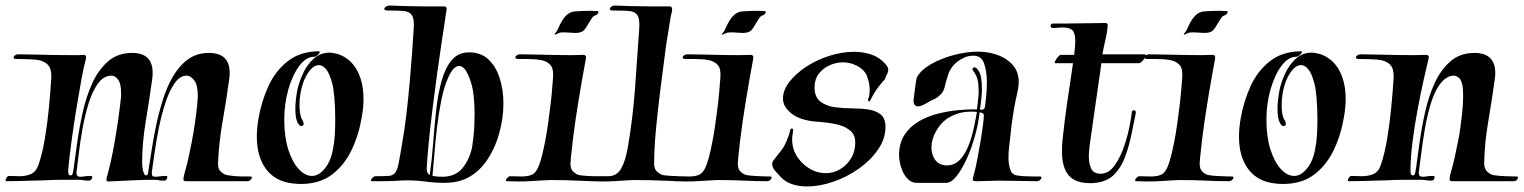

<svg xmlns="http://www.w3.org/2000/svg" viewBox="-36 -654 5499 693"><path d="M356 1Q348 1 348 -5Q348 -10 351 -20Q364 -65 377 -137Q390 -209 400 -296Q401 -302 401 -308Q401 -314 401 -319Q401 -353 390 -367Q379 -381 367 -381Q338 -381 317.5 -352.5Q297 -324 283.5 -280Q270 -236 261.5 -188Q253 -140 248.5 -100Q244 -60 241 -40Q240 -37 240 -34.5Q240 -32 240 -30Q240 -16 253 -16Q260 -16 269.5 -17.5Q279 -19 290 -19H292Q297 -19 297 -14Q297 -10 293.5 -6Q290 -2 285 -2Q269 -2 265 -3.5Q261 -5 244 -5Q212 -5 182 -5Q152 -5 121 -3Q105 -3 79.5 -2Q54 -1 28.5 -0.5Q3 0 -14 0Q-16 0 -16 -3Q-16 -7 -12 -13Q-8 -19 -4 -19Q7 -19 17.5 -18.5Q28 -18 35 -18Q58 -18 76 -26Q94 -34 103 -59Q117 -100 126 -154Q135 -208 140.5 -265Q146 -322 149 -371Q151 -408 134.5 -422.5Q118 -437 89 -439Q60 -441 26 -441Q13 -441 13 -446Q13 -451 18.5 -454.5Q24 -458 29 -458L92 -457Q126 -456 159.5 -455.5Q193 -455 221 -455Q234 -455 245 -455Q256 -455 264 -456H265Q275 -456 275 -447Q275 -444 274 -440.5Q273 -437 272 -433Q266 -412 257.5 -365.5Q249 -319 239.5 -260.5Q230 -202 222 -143.5Q214 -85 210 -39V-36Q210 -26 213.5 -23Q217 -20 219 -21Q225 -21 227 -30Q229 -39 230 -47Q235 -85 242.5 -138.5Q250 -192 262.5 -248.5Q275 -305 297 -353.5Q319 -402 354 -432.5Q389 -463 441 -463Q515 -463 515 -391Q515 -385 514.5 -379Q514 -373 513 -366Q503 -294 490 -215.5Q477 -137 477 -67Q477 -63 478 -51.5Q479 -40 482.5 -30.5Q486 -21 491 -21Q497 -21 498.5 -30Q500 -39 501 -47Q506 -75 512 -116Q518 -157 528 -203.5Q538 -250 552.5 -296Q567 -342 589.5 -380Q612 -418 643.5 -440.5Q675 -463 718 -463Q793 -463 793 -391Q793 -385 792.5 -379Q792 -373 791 -366Q781 -292 767.5 -216Q754 -140 751 -65Q750 -44 761.5 -34Q773 -24 783 -22Q794 -20 811 -18.5Q828 -17 843.5 -17Q859 -17 867 -17H868Q873 -17 873 -13Q873 -9 868 -4.5Q863 0 857 0H635Q626 0 626 -7Q626 -16 634.5 -45Q643 -74 656 -141Q663 -178 668 -213Q673 -248 675.5 -273.5Q678 -299 678 -306Q678 -347 665 -364Q652 -381 638 -381Q613 -381 593.5 -352.5Q574 -324 560 -280Q546 -236 536.5 -188Q527 -140 521.5 -100Q516 -60 513 -40Q512 -37 512 -34Q512 -31 512 -29Q512 -21 515 -18.5Q518 -16 524 -16Q531 -16 540.5 -17.5Q550 -19 562 -19H564Q568 -19 568 -15Q568 -11 565 -6.5Q562 -2 557 -2Q541 -2 536.5 -3.5Q532 -5 515 -5Q484 -5 451 -3.5Q418 -2 378 0Q371 0 365.5 0.5Q360 1 356 1Z M1049 10Q1042 10 1035 9.5Q1028 9 1020 8Q958 1 924.5 -43.5Q891 -88 891 -161Q891 -192 897 -226Q908 -289 933 -343.5Q958 -398 1002.5 -433Q1047 -468 1114 -469Q1118 -469 1118 -466Q1118 -462 1110.5 -455.5Q1103 -449 1097 -449Q1069 -449 1044.5 -416.5Q1020 -384 1005 -332Q990 -280 990 -222Q990 -160 1004.5 -114.5Q1019 -69 1042 -44Q1065 -19 1090 -19Q1115 -19 1137 -46.5Q1159 -74 1166 -117Q1171 -141 1172.5 -168Q1174 -195 1174 -221Q1174 -264 1171 -300Q1168 -336 1163 -353Q1154 -388 1141.5 -403.5Q1129 -419 1115 -419Q1095 -419 1076.5 -392Q1058 -365 1050 -325Q1045 -300 1045 -273Q1045 -261 1046.5 -249Q1048 -237 1052 -227Q1054 -224 1057 -218Q1060 -212 1060 -207Q1060 -201 1055 -200Q1053 -199 1051 -199Q1044 -199 1037 -214Q1033 -223 1031.5 -235.5Q1030 -248 1030 -261Q1030 -277 1032 -294.5Q1034 -312 1037 -328Q1043 -357 1057.5 -388.5Q1072 -420 1096 -442Q1120 -464 1153 -464Q1165 -464 1183 -459Q1227 -445 1251.5 -402.5Q1276 -360 1276 -296Q1276 -266 1270 -233Q1260 -170 1234 -114.5Q1208 -59 1163 -24.5Q1118 10 1049 10Z M1568 6Q1535 6 1501.5 1.5Q1468 -3 1436 -3Q1416 -3 1395.5 -1.5Q1375 0 1339 0H1306Q1303 0 1303 -3Q1303 -7 1308.5 -12.5Q1314 -18 1318 -18Q1350 -18 1366 -19Q1382 -20 1390 -30Q1398 -40 1403 -65.5Q1408 -91 1416 -140Q1425 -190 1431.5 -247Q1438 -304 1443 -360Q1448 -416 1451.5 -465Q1455 -514 1457 -548Q1460 -586 1450.5 -599.5Q1441 -613 1419.5 -614.5Q1398 -616 1364 -616Q1351 -616 1351 -622Q1351 -626 1357 -630Q1363 -634 1369 -634Q1375 -634 1388 -633.5Q1401 -633 1414 -632.5Q1427 -632 1430 -632Q1465 -631 1489.5 -631Q1514 -631 1534 -631H1567Q1576 -631 1576 -622Q1576 -619 1575.5 -615.5Q1575 -612 1574 -608Q1572 -592 1567 -560Q1562 -528 1558 -501Q1550 -449 1541.5 -386.5Q1533 -324 1525 -260Q1517 -196 1511.5 -139.5Q1506 -83 1504 -44Q1504 -29 1515 -22Q1523 -77 1527.5 -138.5Q1532 -200 1538.5 -258Q1545 -316 1558 -362.5Q1571 -409 1594.5 -437Q1618 -465 1657 -465Q1700 -465 1727 -439.5Q1754 -414 1767.5 -372Q1781 -330 1781 -281Q1781 -226 1765 -170Q1749 -114 1718 -70.5Q1687 -27 1641 -7Q1624 0 1605.5 3Q1587 6 1568 6ZM1559 -16Q1602 -16 1626.5 -40Q1651 -64 1665 -110Q1669 -123 1673 -161Q1677 -199 1677 -243Q1677 -260 1676 -278Q1675 -296 1673 -312Q1671 -334 1663.5 -358Q1656 -382 1645.5 -399Q1635 -416 1621 -416Q1612 -416 1601.5 -406Q1591 -396 1580 -370Q1566 -338 1556.5 -290.5Q1547 -243 1541 -191.5Q1535 -140 1531.5 -94Q1528 -48 1525 -19Q1543 -16 1559 -16Z M1967 -533Q1972 -538 1975.5 -545Q1979 -552 1980 -554Q1991 -580 2005.5 -596Q2020 -612 2041 -613Q2055 -614 2067.5 -614.5Q2080 -615 2094 -615Q2101 -615 2107.5 -614.5Q2114 -614 2120 -614Q2124 -614 2124 -611Q2124 -603 2112 -598Q2105 -597 2097 -583.5Q2089 -570 2080.5 -556.5Q2072 -543 2065 -540Q2059 -537 2053 -536Q2047 -535 2041 -535Q2033 -535 2023.5 -536Q2014 -537 2006 -537Q2003 -537 1994.5 -537Q1986 -537 1982 -535Q1978 -533 1970.5 -530Q1963 -527 1967 -533ZM1831 1Q1823 1 1814 0.5Q1805 0 1794 0H1793Q1790 0 1790 -3Q1790 -7 1795.5 -12.5Q1801 -18 1805 -18Q1818 -18 1828 -17.5Q1838 -17 1847 -17Q1872 -17 1886 -24.5Q1900 -32 1910 -58.5Q1920 -85 1931 -141Q1937 -171 1942 -206.5Q1947 -242 1951 -275.5Q1955 -309 1957 -335Q1959 -361 1960 -373Q1963 -405 1951 -419Q1939 -433 1917.5 -437Q1896 -441 1868 -441H1837Q1824 -441 1824 -446Q1824 -451 1829.5 -454.5Q1835 -458 1840 -458L1903 -457Q1937 -456 1969 -455.5Q2001 -455 2028 -455Q2039 -455 2050 -455.5Q2061 -456 2069 -456H2070Q2079 -456 2079 -447Q2079 -444 2078.5 -440.5Q2078 -437 2077 -433Q2065 -369 2052.5 -293Q2040 -217 2032 -152Q2031 -140 2028.5 -120.5Q2026 -101 2024.5 -84.5Q2023 -68 2023 -63Q2023 -43 2034 -33.5Q2045 -24 2055 -22Q2066 -20 2083 -19Q2100 -18 2115.5 -17.5Q2131 -17 2139 -17H2140Q2145 -17 2145 -13Q2145 -9 2140 -4.5Q2135 0 2129 0Q2087 0 2047 -2Q2007 -4 1966 -4Q1956 -4 1945.5 -4Q1935 -4 1924 -3Q1904 -2 1884 -0.5Q1864 1 1831 1Z M2133 1Q2126 1 2117 0.5Q2108 0 2097 0H2095Q2092 0 2092 -3Q2092 -7 2097.5 -12.5Q2103 -18 2107 -18H2159Q2191 -18 2206.5 -46.5Q2222 -75 2230 -122Q2248 -226 2256 -334Q2264 -442 2271 -548Q2274 -586 2264.5 -599.5Q2255 -613 2233.5 -614.5Q2212 -616 2177 -616Q2165 -616 2165 -622Q2165 -626 2170.5 -630Q2176 -634 2182 -634Q2188 -634 2201.5 -633.5Q2215 -633 2227.5 -632.5Q2240 -632 2243 -632Q2278 -631 2302.5 -631Q2327 -631 2347 -631H2381Q2390 -631 2390 -620Q2390 -612 2385 -595Q2381 -568 2376.5 -541.5Q2372 -515 2368 -489Q2358 -412 2348 -334Q2338 -256 2331.5 -186Q2325 -116 2325 -63Q2325 -43 2336.5 -33.5Q2348 -24 2358 -22Q2369 -20 2388.5 -19Q2408 -18 2426 -17.5Q2444 -17 2452 -17H2453Q2458 -17 2458 -13Q2458 -9 2453.5 -4.5Q2449 0 2443 0Q2400 0 2356.5 -2Q2313 -4 2269 -4Q2259 -4 2248 -4Q2237 -4 2226 -3Q2206 -2 2186 -0.5Q2166 1 2133 1Z M2571 -533Q2576 -538 2579.5 -545Q2583 -552 2584 -554Q2595 -580 2609.5 -596Q2624 -612 2645 -613Q2659 -614 2671.5 -614.5Q2684 -615 2698 -615Q2705 -615 2711.5 -614.5Q2718 -614 2724 -614Q2728 -614 2728 -611Q2728 -603 2716 -598Q2709 -597 2701 -583.5Q2693 -570 2684.5 -556.5Q2676 -543 2669 -540Q2663 -537 2657 -536Q2651 -535 2645 -535Q2637 -535 2627.5 -536Q2618 -537 2610 -537Q2607 -537 2598.5 -537Q2590 -537 2586 -535Q2582 -533 2574.5 -530Q2567 -527 2571 -533ZM2435 1Q2427 1 2418 0.5Q2409 0 2398 0H2397Q2394 0 2394 -3Q2394 -7 2399.5 -12.5Q2405 -18 2409 -18Q2422 -18 2432 -17.5Q2442 -17 2451 -17Q2476 -17 2490 -24.5Q2504 -32 2514 -58.5Q2524 -85 2535 -141Q2541 -171 2546 -206.5Q2551 -242 2555 -275.5Q2559 -309 2561 -335Q2563 -361 2564 -373Q2567 -405 2555 -419Q2543 -433 2521.5 -437Q2500 -441 2472 -441H2441Q2428 -441 2428 -446Q2428 -451 2433.5 -454.5Q2439 -458 2444 -458L2507 -457Q2541 -456 2573 -455.5Q2605 -455 2632 -455Q2643 -455 2654 -455.5Q2665 -456 2673 -456H2674Q2683 -456 2683 -447Q2683 -444 2682.5 -440.5Q2682 -437 2681 -433Q2669 -369 2656.5 -293Q2644 -217 2636 -152Q2635 -140 2632.5 -120.5Q2630 -101 2628.5 -84.5Q2627 -68 2627 -63Q2627 -43 2638 -33.5Q2649 -24 2659 -22Q2670 -20 2687 -19Q2704 -18 2719.5 -17.5Q2735 -17 2743 -17H2744Q2749 -17 2749 -13Q2749 -9 2744 -4.5Q2739 0 2733 0Q2691 0 2651 -2Q2611 -4 2570 -4Q2560 -4 2549.5 -4Q2539 -4 2528 -3Q2508 -2 2488 -0.5Q2468 1 2435 1Z M2877 19Q2848 19 2823.5 11Q2799 3 2782 -15Q2775 -23 2763 -36Q2751 -49 2751 -62Q2751 -69 2755 -74Q2769 -93 2783.5 -110.5Q2798 -128 2811 -166Q2814 -174 2816 -183.5Q2818 -193 2825 -189Q2828 -188 2825.5 -174Q2823 -160 2823 -151Q2823 -118 2840 -90.5Q2857 -63 2885 -46Q2913 -29 2946 -29Q2972 -29 2996 -43Q3020 -57 3035.5 -82Q3051 -107 3051 -140Q3051 -165 3036 -179.5Q3021 -194 2998.5 -201Q2976 -208 2951.5 -211Q2927 -214 2909 -215Q2851 -220 2820.5 -244.5Q2790 -269 2790 -298Q2790 -329 2813.5 -359Q2837 -389 2874.5 -413.5Q2912 -438 2957.5 -452.5Q3003 -467 3046 -467Q3079 -467 3108 -457.5Q3137 -448 3158 -425Q3170 -413 3170 -402Q3170 -394 3165.5 -386Q3161 -378 3158 -368Q3158 -368 3149 -358Q3140 -348 3128.5 -332Q3117 -316 3108 -297Q3104 -288 3100 -288Q3097 -288 3097 -293Q3097 -297 3100 -303Q3101 -306 3102 -313.5Q3103 -321 3103 -331Q3103 -352 3094 -377.5Q3085 -403 3054 -418Q3032 -429 3007 -429Q2982 -429 2958.5 -418.5Q2935 -408 2919.5 -388Q2904 -368 2904 -339Q2904 -303 2925.5 -287Q2947 -271 2978 -267Q3009 -263 3035 -263Q3068 -263 3096.5 -259Q3125 -255 3142.5 -241Q3160 -227 3160 -196Q3160 -153 3133 -114Q3106 -75 3063.5 -45Q3021 -15 2971.5 2Q2922 19 2877 19Z M3274 6Q3255 6 3242.5 -6Q3230 -18 3222.5 -34.5Q3215 -51 3212 -67.5Q3209 -84 3209 -93Q3209 -137 3228.5 -167Q3248 -197 3279.5 -215.5Q3311 -234 3348.5 -243.5Q3386 -253 3423.5 -256.5Q3461 -260 3490 -259Q3490 -259 3492.5 -278Q3495 -297 3496 -311Q3497 -329 3495 -351Q3493 -373 3483 -389Q3481 -392 3476 -399.5Q3471 -407 3478 -410Q3479 -411 3482 -411Q3488 -411 3495 -400Q3503 -389 3505.5 -372Q3508 -355 3508 -336Q3508 -329 3508 -323Q3508 -317 3507 -310Q3506 -294 3503.5 -276.5Q3501 -259 3501 -259Q3503 -258 3506 -258Q3518 -258 3519 -268Q3521 -282 3523.5 -306.5Q3526 -331 3526 -357Q3526 -394 3516.5 -423.5Q3507 -453 3477 -453Q3458 -453 3441 -444.5Q3424 -436 3412 -425Q3394 -408 3386.5 -385.5Q3379 -363 3374.5 -343Q3370 -323 3359 -313Q3346 -300 3335.5 -296Q3325 -292 3309 -282Q3304 -279 3294.5 -274.5Q3285 -270 3277 -270Q3270 -270 3265 -276Q3260 -282 3262 -298Q3265 -320 3268 -345.5Q3271 -371 3275 -378Q3288 -399 3312.5 -415Q3337 -431 3367 -442.5Q3397 -454 3426 -460Q3455 -466 3477 -467Q3520 -470 3557.5 -458Q3595 -446 3618 -421Q3641 -396 3641 -358Q3641 -345 3638 -330Q3628 -287 3621 -243.5Q3614 -200 3610 -156Q3609 -146 3606.5 -126Q3604 -106 3604 -85Q3604 -62 3610 -43Q3616 -24 3633 -21Q3644 -19 3661 -18Q3678 -17 3693.5 -17Q3709 -17 3717 -17H3718Q3723 -17 3723 -13Q3723 -9 3718 -4.5Q3713 0 3707 0Q3672 0 3637 -1Q3602 -2 3567 -2Q3550 -2 3532.5 -1Q3515 0 3497 0H3487Q3475 0 3475 -6Q3475 -9 3476.5 -14.5Q3478 -20 3480 -28Q3486 -50 3492 -82Q3498 -114 3503.5 -146.5Q3509 -179 3512 -203.5Q3515 -228 3515 -235V-237Q3515 -244 3510 -246Q3505 -248 3500 -249Q3495 -206 3482.5 -161.5Q3470 -117 3452.5 -79Q3435 -41 3416 -17.5Q3397 6 3379 6ZM3381 -57Q3411 -57 3431 -80Q3447 -98 3458 -124.5Q3469 -151 3475.5 -178Q3482 -205 3485.5 -225Q3489 -245 3490 -250Q3484 -251 3478.5 -251Q3473 -251 3468 -251Q3442 -251 3419.5 -243.5Q3397 -236 3380 -224Q3358 -208 3342 -179.5Q3326 -151 3326 -121Q3326 -103 3333 -88Q3340 -72 3353 -64.5Q3366 -57 3381 -57Z M3898 7Q3845 7 3821 -21.5Q3797 -50 3797 -108Q3797 -118 3797.5 -128Q3798 -138 3799 -149Q3807 -224 3817 -291.5Q3827 -359 3837 -426H3773Q3769 -426 3772.5 -433.5Q3776 -441 3782.5 -448.5Q3789 -456 3793 -456H3841Q3842 -470 3843.5 -479Q3845 -488 3845 -506Q3845 -535 3834.5 -545Q3824 -555 3798 -555Q3791 -555 3783 -554Q3775 -553 3765 -553H3764Q3756 -553 3756 -561Q3756 -569 3765 -569H3804Q3837 -569 3878.5 -570Q3920 -571 3954 -571Q3962 -571 3962 -563Q3962 -559 3961 -550.5Q3960 -542 3958 -529Q3957 -523 3953 -506.5Q3949 -490 3943 -458H4095Q4102 -458 4098.5 -450Q4095 -442 4087.5 -434Q4080 -426 4075 -426H3939Q3939 -422 3935 -394Q3931 -366 3925 -325Q3919 -284 3912.5 -239Q3906 -194 3901 -157Q3899 -144 3896.5 -125Q3894 -106 3894 -88Q3894 -64 3902.5 -45.5Q3911 -27 3937 -27Q3966 -27 3987.5 -57.5Q4009 -88 4022 -128Q4033 -160 4040 -194Q4047 -228 4049 -247Q4049 -256 4056 -256Q4066 -256 4063 -243L4048 -170Q4039 -126 4024.5 -87Q4010 -48 3984.5 -23Q3959 2 3917 6Q3912 7 3907.5 7Q3903 7 3898 7Z M4238 -533Q4243 -538 4246.5 -545Q4250 -552 4251 -554Q4262 -580 4276.5 -596Q4291 -612 4312 -613Q4326 -614 4338.5 -614.5Q4351 -615 4365 -615Q4372 -615 4378.5 -614.5Q4385 -614 4391 -614Q4395 -614 4395 -611Q4395 -603 4383 -598Q4376 -597 4368 -583.5Q4360 -570 4351.5 -556.5Q4343 -543 4336 -540Q4330 -537 4324 -536Q4318 -535 4312 -535Q4304 -535 4294.5 -536Q4285 -537 4277 -537Q4274 -537 4265.5 -537Q4257 -537 4253 -535Q4249 -533 4241.5 -530Q4234 -527 4238 -533ZM4102 1Q4094 1 4085 0.5Q4076 0 4065 0H4064Q4061 0 4061 -3Q4061 -7 4066.5 -12.5Q4072 -18 4076 -18Q4089 -18 4099 -17.5Q4109 -17 4118 -17Q4143 -17 4157 -24.5Q4171 -32 4181 -58.5Q4191 -85 4202 -141Q4208 -171 4213 -206.5Q4218 -242 4222 -275.5Q4226 -309 4228 -335Q4230 -361 4231 -373Q4234 -405 4222 -419Q4210 -433 4188.5 -437Q4167 -441 4139 -441H4108Q4095 -441 4095 -446Q4095 -451 4100.5 -454.5Q4106 -458 4111 -458L4174 -457Q4208 -456 4240 -455.5Q4272 -455 4299 -455Q4310 -455 4321 -455.5Q4332 -456 4340 -456H4341Q4350 -456 4350 -447Q4350 -444 4349.5 -440.5Q4349 -437 4348 -433Q4336 -369 4323.5 -293Q4311 -217 4303 -152Q4302 -140 4299.5 -120.5Q4297 -101 4295.5 -84.5Q4294 -68 4294 -63Q4294 -43 4305 -33.5Q4316 -24 4326 -22Q4337 -20 4354 -19Q4371 -18 4386.5 -17.5Q4402 -17 4410 -17H4411Q4416 -17 4416 -13Q4416 -9 4411 -4.5Q4406 0 4400 0Q4358 0 4318 -2Q4278 -4 4237 -4Q4227 -4 4216.5 -4Q4206 -4 4195 -3Q4175 -2 4155 -0.5Q4135 1 4102 1Z M4594 10Q4587 10 4580 9.5Q4573 9 4565 8Q4503 1 4469.5 -43.5Q4436 -88 4436 -161Q4436 -192 4442 -226Q4453 -289 4478 -343.5Q4503 -398 4547.5 -433Q4592 -468 4659 -469Q4663 -469 4663 -466Q4663 -462 4655.5 -455.5Q4648 -449 4642 -449Q4614 -449 4589.5 -416.5Q4565 -384 4550 -332Q4535 -280 4535 -222Q4535 -160 4549.5 -114.5Q4564 -69 4587 -44Q4610 -19 4635 -19Q4660 -19 4682 -46.5Q4704 -74 4711 -117Q4716 -141 4717.5 -168Q4719 -195 4719 -221Q4719 -264 4716 -300Q4713 -336 4708 -353Q4699 -388 4686.5 -403.5Q4674 -419 4660 -419Q4640 -419 4621.5 -392Q4603 -365 4595 -325Q4590 -300 4590 -273Q4590 -261 4591.5 -249Q4593 -237 4597 -227Q4599 -224 4602 -218Q4605 -212 4605 -207Q4605 -201 4600 -200Q4598 -199 4596 -199Q4589 -199 4582 -214Q4578 -223 4576.5 -235.5Q4575 -248 4575 -261Q4575 -277 4577 -294.5Q4579 -312 4582 -328Q4588 -357 4602.5 -388.5Q4617 -420 4641 -442Q4665 -464 4698 -464Q4710 -464 4728 -459Q4772 -445 4796.5 -402.5Q4821 -360 4821 -296Q4821 -266 4815 -233Q4805 -170 4779 -114.5Q4753 -59 4708 -24.5Q4663 10 4594 10Z M4831 0Q4829 0 4829 -3Q4829 -7 4833 -13Q4837 -19 4841 -19Q4852 -19 4862.5 -18.5Q4873 -18 4880 -18Q4903 -18 4921.5 -26Q4940 -34 4948 -59Q4962 -100 4971 -154.5Q4980 -209 4985.5 -266Q4991 -323 4994 -371Q4996 -408 4979.5 -422.5Q4963 -437 4934 -439Q4905 -441 4871 -441Q4858 -441 4858 -446Q4858 -451 4863.5 -454.5Q4869 -458 4874 -458L4937 -457Q4971 -456 5005 -455.5Q5039 -455 5067 -455Q5080 -455 5091 -455.5Q5102 -456 5110 -456H5111Q5121 -456 5121 -447Q5121 -444 5120 -440.5Q5119 -437 5118 -433Q5113 -412 5102.5 -365.5Q5092 -319 5081 -260.5Q5070 -202 5062.5 -143.5Q5055 -85 5055 -39V-36Q5055 -26 5058.5 -23Q5062 -20 5064 -21Q5070 -21 5072 -30Q5074 -39 5075 -47Q5080 -85 5087.5 -138.5Q5095 -192 5107.5 -248.5Q5120 -305 5142 -353.5Q5164 -402 5199 -432.5Q5234 -463 5286 -463Q5361 -463 5361 -390Q5361 -385 5360.5 -379Q5360 -373 5359 -366Q5349 -294 5335.5 -214.5Q5322 -135 5321 -65Q5321 -44 5332.5 -34Q5344 -24 5354 -22Q5371 -19 5398 -18Q5425 -17 5437 -17H5438Q5443 -17 5443 -13Q5443 -9 5438.5 -4.5Q5434 0 5428 0H5206Q5196 0 5196 -7Q5196 -17 5204.5 -46Q5213 -75 5226 -141Q5230 -158 5234 -186Q5238 -214 5241.5 -246Q5245 -278 5245 -306Q5245 -321 5244 -333.5Q5243 -346 5240 -355Q5236 -369 5227.5 -375Q5219 -381 5210 -381Q5199 -381 5187 -374Q5175 -367 5166 -356Q5144 -330 5130 -285.5Q5116 -241 5107.5 -192Q5099 -143 5094 -101.5Q5089 -60 5086 -40Q5085 -37 5085 -34.5Q5085 -32 5085 -30Q5085 -16 5098 -16Q5105 -16 5114.5 -17.5Q5124 -19 5135 -19H5137Q5142 -19 5142 -14Q5142 -10 5139 -6Q5136 -2 5131 -2Q5115 -2 5110.5 -3.5Q5106 -5 5089 -5Q5057 -5 5027 -5Q4997 -5 4966 -3Q4950 -3 4924.5 -2Q4899 -1 4873.5 -0.5Q4848 0 4831 0Z"/></svg>

Font: Tapestry
Style: Regular
Weight: 400
Designer: Robert E. Leuschke
Foundry: Robert E. Leuschke
Version: Version 1.010; ttfautohint (v1.8.4.7-5d5b)